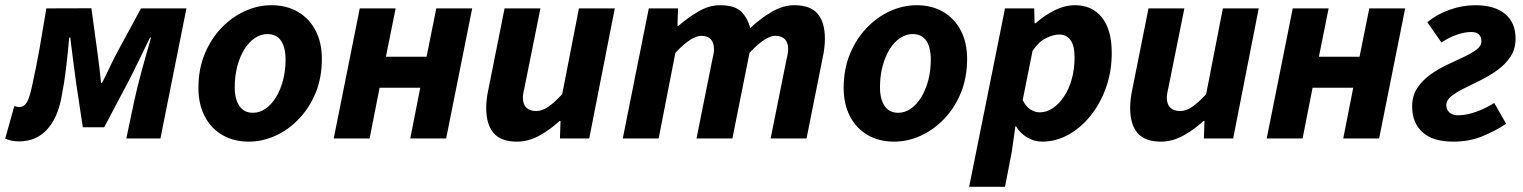

<svg xmlns="http://www.w3.org/2000/svg" viewBox="-49 -528 5808 732"><path d="M23.4 11.1Q10.4 11.1 -4.1 8.3Q-18.6 5.6 -29.1 0.4L5.6 -123.8Q10.6 -122.8 14.8 -121.3Q19 -119.8 24.5 -119.8Q41.7 -119.8 52.6 -136.8Q63.4 -153.8 72.9 -198.6Q89.6 -273.7 102.5 -347Q115.3 -420.4 127.7 -496L299.5 -496.5L322.8 -325.6Q327.2 -295.6 330.3 -267.4Q333.4 -239.2 336.2 -212.3H340.2Q354.1 -239.2 367.2 -267.2Q380.3 -295.2 396.3 -325.6L488.6 -496H661.8L562.6 0H432.6L462.8 -143.7Q467.4 -164.9 475 -195.8Q482.6 -226.8 492 -261.5Q501.4 -296.2 510.8 -328.5Q520.2 -360.9 526.8 -384.6H522.8Q503.8 -345.8 482.3 -301.2Q460.8 -256.7 441.3 -218.9L348.3 -42.9H266.7L241.4 -210.6Q235.4 -252.6 229.9 -297.4Q224.3 -342.2 218.9 -384.6H214.9Q209 -319.6 202.7 -266.6Q196.5 -213.7 185.3 -156.5Q169.8 -75.6 128.6 -32.2Q87.3 11.1 23.4 11.1Z M900.1 12Q842.1 12 798.7 -13.3Q755.4 -38.6 731.5 -84.7Q707.5 -130.8 707.5 -192.5Q707.5 -264.4 731.4 -322.2Q755.3 -380.1 795.3 -421.7Q835.4 -463.4 884.9 -485.8Q934.4 -508.1 985.5 -508.1Q1043.6 -508.1 1086.9 -482.8Q1130.3 -457.5 1154.2 -411.4Q1178.1 -365.3 1178.1 -303.6Q1178.1 -231.7 1154.3 -173.9Q1130.4 -116.1 1090.3 -74.4Q1050.3 -32.7 1000.8 -10.4Q951.2 12 900.1 12ZM915.3 -98Q940.7 -98 963.2 -113.5Q985.7 -129 1002.8 -156.5Q1019.9 -184 1029.8 -221Q1039.7 -258 1039.7 -300.9Q1039.7 -346.9 1022.5 -372.5Q1005.3 -398.1 970.4 -398.1Q945.2 -398.1 922.6 -383Q900 -367.9 882.9 -340.4Q865.8 -313 855.9 -276Q845.9 -239 845.9 -195.2Q845.9 -150.3 863.5 -124.2Q881.1 -98 915.3 -98Z M1223.3 0 1322.6 -496.1H1459.4L1422.3 -311.8H1577.3L1614.4 -496.1H1751.2L1651.9 0H1515.1L1553.2 -193.5H1398.2L1360.1 0Z M1921.8 12Q1860.8 12 1832.8 -21Q1804.7 -54 1804.7 -115.4Q1804.7 -132.4 1806.7 -150Q1808.7 -167.6 1812.7 -186L1874.7 -496H2011.4L1952.5 -203.4Q1949.5 -188.6 1947 -177.2Q1944.5 -165.8 1944.5 -155.9Q1944.5 -130.5 1957.8 -117.6Q1971 -104.6 1995.3 -104.6Q2017.5 -104.6 2041.1 -120.6Q2064.8 -136.6 2094.5 -169.4L2158.2 -496H2294.9L2197.4 0H2085.8L2088 -66.6H2084Q2050.8 -35.3 2008.6 -11.7Q1966.4 12 1921.8 12Z M2325.3 0 2424.6 -496.1H2536L2533.9 -429.7H2537.9Q2573.9 -461.2 2614.4 -484.7Q2654.8 -508.1 2696.2 -508.1Q2751.3 -508.1 2776.2 -484.2Q2801.1 -460.3 2811.2 -421Q2852.3 -459.4 2894.9 -483.8Q2937.5 -508.1 2978.9 -508.1Q3040.6 -508.1 3068.2 -475.6Q3095.9 -443.1 3095.9 -380.6Q3095.9 -364.2 3093.9 -346.4Q3092 -328.5 3087.9 -310L3025.9 0H2889.1L2947.8 -292.8Q2951.2 -308.4 2953.5 -319.3Q2955.8 -330.3 2955.8 -340.3Q2955.8 -365.9 2943.1 -378.7Q2930.5 -391.5 2905.7 -391.5Q2889.1 -391.5 2864.6 -376Q2840.1 -360.4 2808.6 -326.7L2743.2 0H2606.4L2665.1 -292.8Q2668.4 -308.4 2670.8 -319.3Q2673.1 -330.3 2673.1 -340.3Q2673.1 -365.9 2660.4 -378.7Q2647.8 -391.5 2624.6 -391.5Q2607.2 -391.5 2582.3 -376Q2557.4 -360.4 2525.9 -326.7L2462.1 0Z M3360.1 12Q3302.1 12 3258.7 -13.3Q3215.4 -38.6 3191.5 -84.7Q3167.5 -130.8 3167.5 -192.5Q3167.5 -264.4 3191.4 -322.2Q3215.3 -380.1 3255.3 -421.7Q3295.4 -463.4 3344.9 -485.8Q3394.4 -508.1 3445.5 -508.1Q3503.6 -508.1 3546.9 -482.8Q3590.3 -457.5 3614.2 -411.4Q3638.1 -365.3 3638.1 -303.6Q3638.1 -231.7 3614.3 -173.9Q3590.4 -116.1 3550.3 -74.4Q3510.3 -32.7 3460.8 -10.4Q3411.2 12 3360.1 12ZM3375.3 -98Q3400.7 -98 3423.2 -113.5Q3445.7 -129 3462.8 -156.5Q3479.9 -184 3489.8 -221Q3499.7 -258 3499.7 -300.9Q3499.7 -346.9 3482.5 -372.5Q3465.3 -398.1 3430.4 -398.1Q3405.2 -398.1 3382.6 -383Q3360 -367.9 3342.9 -340.4Q3325.8 -313 3315.9 -276Q3305.9 -239 3305.9 -195.2Q3305.9 -150.3 3323.5 -124.2Q3341.1 -98 3375.3 -98Z M3645.9 184.1 3782.6 -496.1H3894L3895.2 -439.3H3899.2Q3933.2 -469.7 3972 -488.9Q4010.9 -508.1 4049.5 -508.1Q4115 -508.1 4152.2 -461.2Q4189.5 -414.2 4189.5 -326.2Q4189.5 -255.6 4167.6 -193.9Q4145.7 -132.3 4108.2 -86.1Q4070.7 -39.8 4023.4 -13.9Q3976.2 12 3924.6 12Q3893.9 12 3867.1 -4Q3840.3 -20 3824.2 -46.6H3822.2L3808.5 50.2L3782.7 184.1ZM3915 -99.7Q3941.1 -99.7 3964.8 -115.7Q3988.6 -131.7 4007.4 -159.8Q4026.3 -187.9 4037 -226.2Q4047.8 -264.4 4047.8 -308.7Q4047.8 -354.2 4032.1 -375.3Q4016.4 -396.4 3989.8 -396.4Q3966.8 -396.4 3938.4 -382.3Q3910.1 -368.2 3887.5 -333.7L3850 -146.5Q3861.7 -122.4 3879 -111Q3896.3 -99.7 3915 -99.7Z M4376.8 12Q4315.8 12 4287.8 -21Q4259.7 -54 4259.7 -115.4Q4259.7 -132.4 4261.7 -150Q4263.7 -167.6 4267.7 -186L4329.7 -496H4466.4L4407.5 -203.4Q4404.5 -188.6 4402 -177.2Q4399.5 -165.8 4399.5 -155.9Q4399.5 -130.5 4412.8 -117.6Q4426 -104.6 4450.3 -104.6Q4472.5 -104.6 4496.1 -120.6Q4519.8 -136.6 4549.5 -169.4L4613.2 -496H4749.9L4652.4 0H4540.8L4543 -66.6H4539Q4505.8 -35.3 4463.6 -11.7Q4421.4 12 4376.8 12Z M4780.3 0 4879.6 -496.1H5016.4L4979.3 -311.8H5134.3L5171.4 -496.1H5308.2L5208.9 0H5072.1L5110.2 -193.5H4955.2L4917.1 0Z M5492.5 12Q5413.2 12 5374 -24.2Q5334.8 -60.3 5334.8 -122Q5334.8 -162.4 5353.9 -191.6Q5373 -220.9 5402.9 -242.6Q5432.8 -264.2 5466.9 -280.4Q5500.9 -296.5 5530.8 -310.4Q5560.7 -324.4 5579.8 -338.6Q5598.9 -352.8 5598.9 -370.2Q5598.9 -387.4 5589.3 -396.7Q5579.6 -406 5560.4 -406Q5535.2 -406 5504.5 -395.4Q5473.8 -384.7 5446.5 -365.9L5392.6 -443.5Q5431.6 -475 5479.6 -491.5Q5527.5 -508.1 5575.5 -508.1Q5649.1 -508.1 5689.1 -474.9Q5729.1 -441.8 5729.1 -380.5Q5729.1 -341.2 5710 -312.2Q5690.9 -283.2 5661 -261.5Q5631.1 -239.8 5597 -222.8Q5563 -205.9 5533.1 -191.1Q5503.2 -176.4 5484.1 -161.2Q5465 -146 5465 -127.3Q5465 -110.3 5476.7 -99.4Q5488.5 -88.5 5509.3 -88.5Q5540.6 -88.5 5576.9 -101.1Q5613.2 -113.7 5647.8 -135.6L5693.1 -56.2Q5653.2 -29.3 5602.9 -8.6Q5552.5 12 5492.5 12Z"/></svg>

Font: Source Sans 3
Style: Italic
Weight: 200
Italic angle: -11°
Designer: Paul D. Hunt
Foundry: Adobe
Version: Version 3.046;hotconv 1.0.118;makeotfexe 2.5.65603